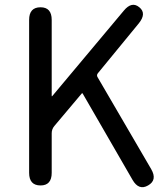

<svg xmlns="http://www.w3.org/2000/svg" viewBox="-20 -764 686 791"><path d="M147 0Q100 0 100 -52V-682Q100 -734 147 -734Q193 -734 193 -682V-370Q193 -365 196 -369L490 -720Q523 -760 554 -734Q585 -709 552 -668L383 -462Q377 -454 382 -446L603 -67Q629 -22 590 0Q552 22 526 -23L321 -378Q319 -382 316 -378L204 -245Q193 -232 193 -215V-52Q193 0 147 0Z"/></svg>

Font: Resource Han Rounded CN
Style: Regular
Weight: 400
Designer: Cyano Hao (round all glyphs); Ryoko NISHIZUKA  (kana, bopomofo & ideographs); Paul D. Hunt (Latin, Greek & Cyrillic); Sa
Foundry: Cyano Hao
Version: 0.990